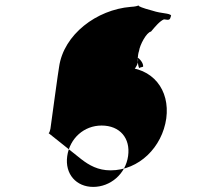

<svg xmlns="http://www.w3.org/2000/svg" viewBox="-20 -610 782 754"><path d="M579 -568C537 -579 526 -585 523 -588C520 -587 513 -584 493 -583C360 -572 230 -475 212 -347C211 -347 178 -104 178 -104C176 -98 175 -89 171 -87L299 15C330 39 365 59 414 59C526 59 617 -32 633 -145C648 -257 580 -346 461 -346C372 -346 286 -305 249 -239C242 -235 225 -182 222 -177C216 -134 218 -131 238 -115C262 -105 263 -111 283 -112C290 -109 299 -122 307 -122C355 -190 431 -274 490 -320C543 -366 513 -394 520 -384C528 -380 544 -362 542 -348C521 -343 525 -340 526 -344C520 -356 519 -391 526 -410C529 -433 555 -483 573 -486C588 -504 608 -528 624 -534C647 -530 647 -532 652 -549C646 -559 615 -556 579 -568ZM483 3C473 74 413 124 346 124C280 124 234 74 244 3C254 -67 310 -117 379 -117C451 -117 493 -67 483 3ZM523 -588C520 -591 527 -590 523 -588Z"/></svg>

Font: Hussar Przerywany
Style: Obl
Weight: 400
Foundry: Cannot Into Space Fonts
Version: Version 0.982